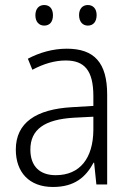

<svg xmlns="http://www.w3.org/2000/svg" viewBox="-20 -828 523 765"><path d="M121 -767C121 -742 135 -726 156 -726C178 -726 191 -741 191 -767C191 -793 178 -808 156 -808C135 -808 121 -793 121 -767ZM295 -768C295 -742 309 -726 330 -726C352 -726 365 -742 365 -768C365 -793 351 -808 330 -808C309 -808 295 -793 295 -768ZM246 -634C190 -634 136 -618 91 -594L109 -550C154 -574 198 -587 242 -587C316 -587 352 -548 352 -445V-406L268 -401C122 -393 43 -338 43 -232C43 -142 96 -83 191 -83C278 -83 322 -123 353 -180H355L364 -93H407V-451C407 -578 356 -634 246 -634ZM274 -359 352 -363V-310C351 -198 299 -130 202 -130C139 -130 101 -165 101 -232C101 -312 157 -352 274 -359Z"/></svg>

Font: Noto Sans Kannada UI SemiCondensed Light
Style: Regular
Weight: 300
Width: 4
Designer: Jelle Bosma - Monotype Design Team
Foundry: Monotype Imaging Inc.
Version: Version 2.005